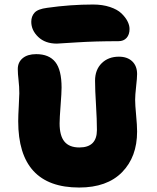

<svg xmlns="http://www.w3.org/2000/svg" viewBox="-20 -838 699 854"><path d="M232.9 -644Q181.2 -644 150.1 -673.6Q119.1 -703.1 119.1 -741.2Q119.1 -765.6 133.8 -781.7Q148.4 -797.9 189.9 -803.2Q293 -817.9 394 -817.9Q436 -817.9 469 -806.9Q502 -795.9 520 -778.6Q538.1 -761.2 547.1 -743.4Q556.2 -725.6 556.2 -709Q556.2 -684.1 543 -669.4Q529.8 -654.8 506.8 -654.8Q404.3 -654.8 320.1 -649.4Q235.8 -644 232.9 -644ZM332 -3.9Q61 -3.9 61 -298.8Q61 -323.7 63.5 -366.5Q65.9 -409.2 65.9 -422.9Q65.9 -452.6 62.5 -481.4Q59.1 -510.3 59.1 -530.8Q59.1 -561 80.8 -579.1Q102.5 -597.2 141.1 -597.2Q198.2 -597.2 226.1 -562Q253.9 -526.9 253.9 -448.2Q253.9 -425.3 249.5 -368.9Q245.1 -312.5 245.1 -289.1Q245.1 -234.4 266.6 -208.3Q288.1 -182.1 333 -182.1Q411.1 -182.1 411.1 -259.8Q411.1 -304.7 407 -371.6Q402.8 -438.5 402.8 -479Q402.8 -527.8 432.4 -556.9Q461.9 -585.9 508.8 -585.9Q546.4 -585.9 568.1 -565.2Q589.8 -544.4 589.8 -508.8Q589.8 -491.2 585.4 -452.9Q581.1 -414.6 581.1 -394Q581.1 -372.1 585.4 -326.2Q589.8 -280.3 589.8 -252.9Q589.8 -140.1 522.9 -72Q456.1 -3.9 332 -3.9Z"/></svg>

Font: Shantell Sans Irregular Bouncy
Style: Regular
Weight: 800
Designer: Stephen Nixon, Anya Danilova, Shantell Martin
Foundry: Arrow Type
Version: Version 1.006;[9816181b4]